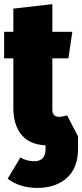

<svg xmlns="http://www.w3.org/2000/svg" viewBox="-25 -689 400 935"><path d="M301.8 -127 355 -24.9V35.2Q355 128.9 300.5 177.5Q246.1 226.1 157.2 226.1Q70.8 226.1 12.2 181.2L74.2 78.1Q106.4 96.2 141.1 96.2Q196.8 96.2 196.8 37.1V19Q117.2 14.6 78.6 -33.9Q40 -82.5 40 -162.1V-404.8H-4.9V-534.2H40V-647L230 -668.9V-534.2H327.1L308.1 -404.8H230V-154.8Q230 -120.1 262.2 -120.1Q276.9 -120.1 301.8 -127Z"/></svg>

Font: Fira Sans Compressed Heavy
Style: Regular
Weight: 900
Width: 1
Designer: Carrois Corporate & Edenspiekermann AG
Foundry: Carrois Corporate GbR & Edenspiekermann AG
Version: Version 4.203;PS 004.203;hotconv 1.0.88;makeotf.lib2.5.64775